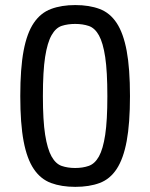

<svg xmlns="http://www.w3.org/2000/svg" viewBox="-20 -717 585 747"><path d="M58.9 -343.3Q58.9 -236.1 71.9 -167.4Q84.9 -98.7 111.5 -59.4Q138.1 -20 178.6 -5Q219 10 272.9 10Q327.4 10 367.6 -5Q407.9 -20 434 -59.7Q460.1 -99.4 472.9 -168.1Q485.7 -236.9 485.7 -343.3Q485.7 -450.4 472.9 -519.1Q460.1 -587.9 434 -627.4Q407.9 -667 367.6 -682.1Q327.4 -697.3 272.9 -697.3Q219 -697.3 178.6 -682.1Q138.1 -667 111.5 -627.8Q84.9 -588.6 71.9 -519.9Q58.9 -451.1 58.9 -343.3ZM146.9 -343Q146.9 -439.7 155.6 -495.7Q164.4 -551.7 180.8 -580.3Q197.1 -608.9 220.4 -616.4Q243.7 -623.9 272.4 -623.9Q301.9 -623.9 325.4 -616Q348.9 -608.1 364.9 -579.4Q380.9 -550.7 389.3 -494.9Q397.7 -439 397.7 -342.7Q397.7 -248.1 389.3 -192.6Q380.9 -137 365 -108.5Q349.1 -80 325.6 -71.7Q302.1 -63.4 272.4 -63.4Q243.4 -63.4 220.1 -71.4Q196.9 -79.3 180.6 -108.3Q164.4 -137.3 155.6 -192.9Q146.9 -248.4 146.9 -343Z"/></svg>

Font: Secuela Black
Style: Regular
Weight: 900
Designer: Fernando Haro
Foundry: deFharo
Version: Version 1.704